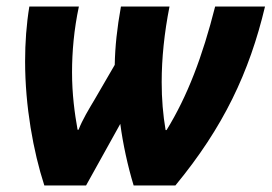

<svg xmlns="http://www.w3.org/2000/svg" viewBox="-20 -569 833 589"><path d="M116 0H244L349 -189C357 -128 372 -59 390 0H518C665 -178 745 -347 793 -549H640C601 -395 555 -274 491 -170H488C480 -217 476 -265 476 -317C476 -390 484 -468 500 -549H351C339 -482 333 -426 332 -370L271 -265C252 -233 233 -202 221 -171H218C209 -221 201 -280 201 -347C201 -410 207 -479 222 -549H70C61 -494 57 -438 57 -381C57 -243 82 -105 116 0Z"/></svg>

Font: Noto Sans SemiCondensed ExtraBold
Style: Italic
Weight: 800
Width: 4
Italic angle: -12°
Designer: Monotype Design Team
Foundry: Monotype Imaging Inc.
Version: Version 2.013